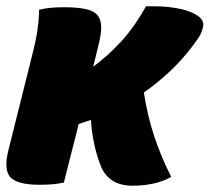

<svg xmlns="http://www.w3.org/2000/svg" viewBox="-21 -580 666 610"><path d="M182 0Q164 4 144.5 5.5Q125 7 104 7Q34 7 12 -17Q-10 -41 6 -104L82 -408Q94 -455 98.5 -488Q103 -521 103 -549Q123 -554 143.5 -555.5Q164 -557 184 -557Q225 -557 252 -551Q279 -545 290 -530Q300 -517 300.5 -494Q301 -471 290 -429L275 -368Q323 -403 365.5 -450Q408 -497 443 -560H467Q513 -560 550.5 -552Q588 -544 608.5 -529Q629 -514 624 -494Q622 -484 616.5 -472Q611 -460 591 -434Q558 -390 518.5 -353Q479 -316 436 -286Q448 -210 469.5 -145.5Q491 -81 523 -18Q474 10 399 10Q341 10 312 -29Q303 -41 293.5 -68Q284 -95 277 -129Q270 -163 268 -199Q248 -192 229 -186Z"/></svg>

Font: Recursive Mn Csl St Blk
Style: Italic
Weight: 900
Italic angle: -15°
Monospace: yes
Version: Version 1.079;hotconv 1.0.112;makeotfexe 2.5.65598; ttfautoh